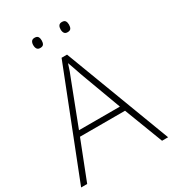

<svg xmlns="http://www.w3.org/2000/svg" viewBox="-212 -1105 1014 1126"><g transform="rotate(-30 295.0 -541.5)"><path d="M548 -93 448 -354H143L41 -93H0L281 -809H318L589 -93ZM330 -671Q325 -688 316 -712.5Q307 -737 298 -763Q291 -739 282 -714.5Q273 -690 265 -671L157 -390H434ZM174 -956Q174 -971 180.5 -980.5Q187 -990 202 -990Q219 -990 225 -980.5Q231 -971 231 -956Q231 -940 225 -930.5Q219 -921 202 -921Q187 -921 180.5 -930.5Q174 -940 174 -956ZM359 -956Q359 -971 365.5 -980.5Q372 -990 387 -990Q404 -990 410 -980.5Q416 -971 416 -956Q416 -940 410 -930.5Q404 -921 387 -921Q372 -921 365.5 -930.5Q359 -940 359 -956Z"/></g></svg>

Font: Noto Sans Telugu UI ExtraLight
Style: Regular
Weight: 200
Designer: Jelle Bosma - Monotype Design Team
Foundry: Monotype Imaging Inc.
Version: Version 2.005; ttfautohint (v1.8.4.7-5d5b)